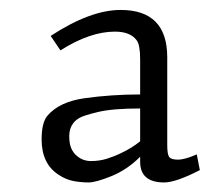

<svg xmlns="http://www.w3.org/2000/svg" viewBox="-20 -768 457 394"><path d="M316.9 -393.6Q267.6 -393.6 267.6 -436V-446.3Q241.2 -419.9 209 -406.7Q176.8 -393.6 161.6 -393.6Q146.5 -393.6 130.9 -396.5Q115.2 -399.4 100.6 -409.2Q65.4 -431.6 65.4 -481.9Q65.4 -516.1 77.1 -530.3Q101.6 -559.1 153.3 -566.4Q209 -574.2 267.6 -574.2V-646Q267.6 -676.3 260.3 -685.5Q247.1 -703.1 215.8 -703.1Q164.6 -703.1 104 -664.6L84 -694.3Q165.5 -747.6 227.5 -747.6Q323.2 -747.6 323.2 -650.4V-470.2Q323.2 -452.1 326.9 -446.3Q330.6 -440.4 345 -440.4Q359.4 -440.4 383.8 -451.2L390.1 -418.9Q340.8 -393.6 316.9 -393.6ZM267.6 -545.4Q211.4 -545.4 181.6 -538.3Q151.9 -531.2 143.1 -526.1Q134.3 -521 129.9 -514.6Q122.1 -504.4 122.1 -488.5Q122.1 -472.7 126.5 -463.1Q130.9 -453.6 137.7 -448.2Q149.9 -437.5 167 -437.5Q184.1 -437.5 199.7 -442.4Q215.3 -447.3 229 -454.1Q250 -463.9 267.6 -478Z"/></svg>

Font: Habibi
Style: Regular
Weight: 400
Designer: Magnus Gaarde
Foundry: Magnus Gaarde
Version: Version 1.001